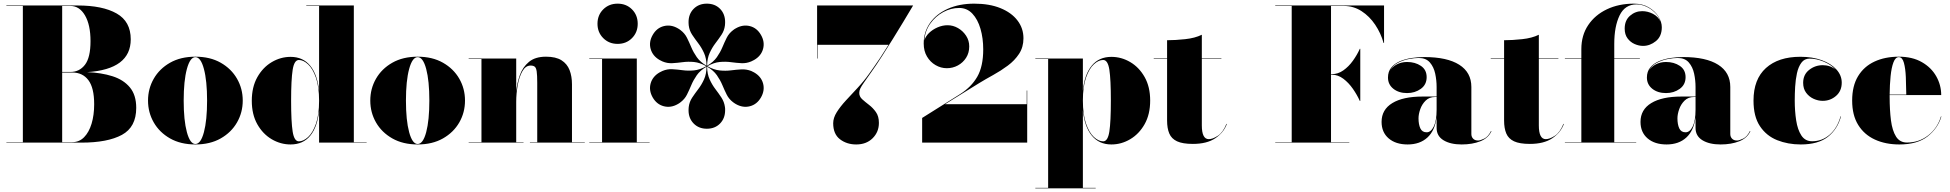

<svg xmlns="http://www.w3.org/2000/svg" viewBox="-20 -780 10662 1050"><path d="M425 0H15V-2.5H105V-747.5H15V-750H405Q541 -750 618 -706.2Q695 -662.5 695 -565Q695 -401 456.5 -385.5Q534 -382.5 594.8 -363.2Q655.5 -344 690.2 -302.2Q725 -260.5 725 -190Q725 -85 646.8 -42.5Q568.5 0 425 0ZM365 -747.5H320V-386.5H365Q414.5 -386.5 444.8 -426Q475 -465.5 475 -555Q475 -644 444.8 -695.8Q414.5 -747.5 365 -747.5ZM375 -383.5H320V-2.5H375Q413 -2.5 439.8 -29.5Q466.5 -56.5 480.8 -103.5Q495 -150.5 495 -210Q495 -299.5 463.5 -341.5Q432 -383.5 375 -383.5Z M789.5 -230Q789.5 -295 820.8 -349.5Q852 -404 910 -437Q968 -470 1048.5 -470Q1129 -470 1187 -437Q1245 -404 1276.2 -349.5Q1307.5 -295 1307.5 -230Q1307.5 -165 1276.2 -110.5Q1245 -56 1187 -23Q1129 10 1048.5 10Q968 10 910 -23Q852 -56 820.8 -110.5Q789.5 -165 789.5 -230ZM984.5 -230Q984.5 -122 1002 -57.2Q1019.5 7.5 1048.5 7.5Q1078 7.5 1095.2 -57.2Q1112.5 -122 1112.5 -230Q1112.5 -338 1095.2 -402.8Q1078 -467.5 1048.5 -467.5Q1019.5 -467.5 1002 -402.8Q984.5 -338 984.5 -230Z M1985 -2.5V0H1725V-174.5Q1716 -86 1676.8 -38Q1637.5 10 1569 10Q1514.5 10 1466 -18.5Q1417.5 -47 1387.2 -100.5Q1357 -154 1357 -229Q1357 -304 1387.2 -357.8Q1417.5 -411.5 1466 -440.2Q1514.5 -469 1569 -469Q1637 -469 1676.5 -420.5Q1716 -372 1725 -283V-747.5H1655V-750H1915V-2.5ZM1725 -229Q1725 -305.5 1707.8 -355Q1690.5 -404.5 1664.8 -428.2Q1639 -452 1614.5 -452Q1589 -452 1580.5 -398.2Q1572 -344.5 1572 -229Q1572 -113.5 1580.5 -60.2Q1589 -7 1614.5 -7Q1639 -7 1664.8 -30.5Q1690.5 -54 1707.8 -103.2Q1725 -152.5 1725 -229Z M2005 -230Q2005 -295 2036.2 -349.5Q2067.5 -404 2125.5 -437Q2183.5 -470 2264 -470Q2344.5 -470 2402.5 -437Q2460.5 -404 2491.8 -349.5Q2523 -295 2523 -230Q2523 -165 2491.8 -110.5Q2460.5 -56 2402.5 -23Q2344.5 10 2264 10Q2183.5 10 2125.5 -23Q2067.5 -56 2036.2 -110.5Q2005 -165 2005 -230ZM2200 -230Q2200 -122 2217.5 -57.2Q2235 7.5 2264 7.5Q2293.5 7.5 2310.8 -57.2Q2328 -122 2328 -230Q2328 -338 2310.8 -402.8Q2293.5 -467.5 2264 -467.5Q2235 -467.5 2217.5 -402.8Q2200 -338 2200 -230Z M2543 -2.5H2613V-457.5H2543V-460H2803V-280Q2807.5 -326 2823.2 -369.8Q2839 -413.5 2873 -441.8Q2907 -470 2966 -470Q3019.5 -470 3050.5 -450.5Q3081.5 -431 3094.8 -396.8Q3108 -362.5 3108 -319V-2.5H3178V0H2878V-2.5H2918V-327.5Q2918 -369.5 2915 -389.5Q2912 -409.5 2904 -415.5Q2896 -421.5 2882 -421.5Q2854.5 -421.5 2837 -390.8Q2819.5 -360 2811.2 -314.2Q2803 -268.5 2803 -223V-2.5H2843V0H2543Z M3247.5 -650Q3247.5 -697.5 3279 -728.8Q3310.5 -760 3357.5 -760Q3405 -760 3436.2 -728.8Q3467.5 -697.5 3467.5 -650Q3467.5 -603 3436.2 -571.5Q3405 -540 3357.5 -540Q3310.5 -540 3279 -571.5Q3247.5 -603 3247.5 -650ZM3202.5 -2.5H3272.5V-457.5H3202.5V-460H3462.5V-2.5H3532.5V0H3202.5Z M3945.5 -177Q3945.5 -133 3917.8 -104.5Q3890 -76 3845.5 -76Q3801.5 -76 3773.5 -104.5Q3745.5 -133 3745.5 -177Q3745.5 -181.5 3745.8 -185.8Q3746 -190 3746.5 -195Q3750 -223 3765.2 -246Q3780.5 -269 3798.5 -292.5Q3816.5 -316 3830 -345.5Q3843.5 -375 3844 -415.5Q3809 -395 3790.5 -368.5Q3772 -342 3760.5 -314.5Q3749 -287 3736.8 -262.5Q3724.5 -238 3702 -221Q3698 -217.5 3694.5 -215.5Q3691 -213.5 3687 -211Q3649 -189 3610.2 -199Q3571.5 -209 3549.5 -247Q3527.5 -285.5 3538.2 -323.8Q3549 -362 3587 -384Q3595.5 -389 3603 -392Q3629 -403 3656.5 -401.5Q3684 -400 3713.5 -396Q3743 -392 3775 -395Q3807 -398 3842.5 -418Q3807 -438 3775 -441Q3743 -444 3713.5 -440Q3684 -436 3656.5 -434.5Q3629 -433 3603 -444Q3595.5 -447 3587 -452Q3549 -474 3538.2 -512.5Q3527.5 -551 3549.5 -589Q3571.5 -627.5 3610.2 -637.2Q3649 -647 3687 -625Q3691 -623 3694.5 -620.5Q3698 -618 3702 -615Q3724.5 -598 3736.8 -573.5Q3749 -549 3760.5 -521.5Q3772 -494 3790.5 -467.5Q3809 -441 3844 -420.5Q3843.5 -461 3830 -490.5Q3816.5 -520 3798.5 -543.5Q3780.5 -567 3765.2 -590Q3750 -613 3746.5 -641Q3746 -646.5 3745.8 -650.5Q3745.5 -654.5 3745.5 -659Q3745.5 -703.5 3773.5 -731.8Q3801.5 -760 3845.5 -760Q3890 -760 3917.8 -731.8Q3945.5 -703.5 3945.5 -659Q3945.5 -654.5 3945.2 -650.5Q3945 -646.5 3944.5 -641Q3941 -613 3925.8 -590Q3910.5 -567 3892.5 -543.5Q3874.5 -520 3861 -490.5Q3847.5 -461 3847 -420.5Q3882 -441 3900.5 -467.5Q3919 -494 3930.5 -521.5Q3942 -549 3954.2 -573.5Q3966.5 -598 3989 -615Q3993 -618.5 3996.8 -620.8Q4000.5 -623 4004 -625Q4042.5 -647 4081 -637.2Q4119.5 -627.5 4141.5 -589Q4163.5 -551 4153 -512.5Q4142.5 -474 4104 -452Q4095.5 -447 4088 -444Q4062 -433 4034.5 -434.5Q4007 -436 3977.5 -440Q3948 -444 3916 -441Q3884 -438 3848.5 -418Q3884 -398 3916 -394.8Q3948 -391.5 3977.2 -395.2Q4006.5 -399 4034 -400.5Q4061.5 -402 4088 -392Q4095.5 -389 4104 -384Q4142.5 -362 4153 -323.8Q4163.5 -285.5 4141.5 -247Q4119.5 -209 4081 -199Q4042.5 -189 4004 -211Q4000.5 -213.5 3996.8 -215.5Q3993 -217.5 3989 -221Q3966.5 -238 3954.2 -262.5Q3942 -287 3930.5 -314.5Q3919 -342 3900.5 -368.5Q3882 -395 3847 -415.5Q3847.5 -375 3861 -345.5Q3874.5 -316 3892.5 -292.5Q3910.5 -269 3925.5 -246Q3940.5 -223 3944.5 -195Q3945.5 -190 3945.5 -185.8Q3945.5 -181.5 3945.5 -177Z M4536.5 -106Q4536.5 -135.5 4556 -166.5Q4575.5 -197.5 4606.2 -230.8Q4637 -264 4671 -300.5Q4705 -337 4734 -378Q4748.5 -398.5 4762.2 -418Q4776 -437.5 4794 -464.5Q4812 -491.5 4839 -535H4451V-460H4448.5V-750H4973.5Q4973.5 -750 4958.5 -724.8Q4943.5 -699.5 4918.8 -658.5Q4894 -617.5 4864 -569Q4834 -520.5 4803.5 -472.8Q4773 -425 4746.5 -388Q4720 -350 4705.2 -329.2Q4690.5 -308.5 4684.8 -296.2Q4679 -284 4679 -272Q4679 -252 4695.2 -237.2Q4711.5 -222.5 4732.8 -206.2Q4754 -190 4770.2 -167Q4786.5 -144 4786.5 -108Q4786.5 -58 4752.2 -24Q4718 10 4662.5 10Q4610.5 10 4573.5 -18.5Q4536.5 -47 4536.5 -106Z M5597.5 0H5023V-135L5230 -265Q5292 -304 5324.5 -360.5Q5357 -417 5357 -510Q5357 -571 5342 -622.5Q5327 -674 5297.8 -705.2Q5268.5 -736.5 5225.5 -736.5Q5180.5 -736.5 5138.5 -714Q5096.5 -691.5 5067.8 -651.5Q5039 -611.5 5035 -558.5Q5041 -580.5 5060.5 -599.5Q5080 -618.5 5107 -630.2Q5134 -642 5162 -642Q5192 -642 5219 -626.5Q5246 -611 5263.2 -584.8Q5280.5 -558.5 5280.5 -526Q5280.5 -491 5263.5 -464.2Q5246.5 -437.5 5218.5 -422.2Q5190.5 -407 5158 -407Q5125.5 -407 5096.5 -423.8Q5067.5 -440.5 5049.5 -470.8Q5031.5 -501 5031.5 -542Q5031.5 -605.5 5066.2 -654.8Q5101 -704 5163.5 -732Q5226 -760 5308 -760Q5391 -760 5451.2 -735.5Q5511.5 -711 5544.2 -668.2Q5577 -625.5 5577 -570.5Q5577 -522 5553 -485.5Q5529 -449 5491.2 -421Q5453.5 -393 5411.8 -370Q5370 -347 5334 -325L5148 -210H5595V-285H5597.5Z M5642 247.5H5712V-457.5H5642V-460H5902V-284.5Q5911 -373 5950.5 -421Q5990 -469 6058 -469Q6112.5 -469 6161 -440.5Q6209.5 -412 6239.8 -358.5Q6270 -305 6270 -230Q6270 -155 6239.8 -101.2Q6209.5 -47.5 6161 -18.8Q6112.5 10 6058 10Q5990.5 10 5950.8 -38.5Q5911 -87 5902 -176V247.5H5972V250H5642ZM5902 -230Q5902 -153.5 5919.2 -104Q5936.5 -54.5 5962.2 -30.8Q5988 -7 6013 -7Q6038.5 -7 6046.8 -60.8Q6055 -114.5 6055 -230Q6055 -345.5 6046.8 -398.8Q6038.5 -452 6013 -452Q5988 -452 5962.2 -428.5Q5936.5 -405 5919.2 -355.8Q5902 -306.5 5902 -230Z M6689.5 -102Q6671.5 -54 6625.5 -23.5Q6579.5 7 6503.5 7Q6447.5 7 6417 -7.2Q6386.5 -21.5 6374.5 -50Q6362.5 -78.5 6362.5 -121V-457.5H6289.5V-460H6362.5V-560Q6407.5 -560 6461.2 -565.8Q6515 -571.5 6552.5 -590V-460H6659.5V-457.5H6552.5V-94Q6552.5 -19 6590.5 -19Q6611.5 -19 6640 -37.5Q6668.5 -56 6687 -102.5Z M6954 -2.5H7044V-747.5H6954V-750H7549V-545H7546.5Q7531.5 -598.5 7500.5 -644.8Q7469.5 -691 7425.8 -719.2Q7382 -747.5 7328.5 -747.5H7259V-374.5H7263.5Q7297 -374.5 7326.2 -395Q7355.5 -415.5 7378.5 -447.5Q7401.5 -479.5 7416.5 -513H7419V-228H7416.5Q7401.5 -261.5 7378.5 -294.5Q7355.5 -327.5 7326.2 -349.5Q7297 -371.5 7263.5 -371.5H7259V-2.5H7359V0H6954Z M7759.5 -252H7836.5V-304.5Q7836.5 -340.5 7828.8 -377Q7821 -413.5 7799.8 -438.2Q7778.5 -463 7738.5 -463Q7715.5 -463 7684 -457Q7652.5 -451 7624.2 -436Q7596 -421 7582.5 -395Q7595.5 -416 7620.2 -428.5Q7645 -441 7675 -441Q7719 -441 7750.5 -419.8Q7782 -398.5 7782 -358Q7782 -317 7750 -294Q7718 -271 7675 -271Q7629.5 -271 7600 -294.5Q7570.5 -318 7570.5 -356Q7570.5 -388.5 7588.2 -410.2Q7606 -432 7635.2 -444.8Q7664.5 -457.5 7699.5 -462.8Q7734.5 -468 7768.5 -468Q7894 -468 7960.2 -426Q8026.5 -384 8026.5 -304.5V-47Q8026.5 -32 8036 -21.8Q8045.5 -11.5 8063.5 -11.5Q8075 -11.5 8096.8 -22Q8118.5 -32.5 8134 -63.5L8136.5 -63Q8119.5 -25 8075.8 -7.5Q8032 10 7973.5 10Q7912 10 7874.2 -13Q7836.5 -36 7836.5 -80V-139Q7827.5 -66 7786.2 -28Q7745 10 7678 10Q7613 10 7574.2 -23.2Q7535.5 -56.5 7535.5 -113.5Q7535.5 -180.5 7594.2 -216.2Q7653 -252 7759.5 -252ZM7782 -56.5Q7805 -56.5 7820.8 -88Q7836.5 -119.5 7836.5 -180.5V-249.5H7828Q7796.5 -249.5 7776.5 -229.8Q7756.5 -210 7747 -182.8Q7737.5 -155.5 7737.5 -133Q7737.5 -99.5 7747.5 -78Q7757.5 -56.5 7782 -56.5Z M8532.5 -102Q8514.5 -54 8468.5 -23.5Q8422.5 7 8346.5 7Q8290.5 7 8260 -7.2Q8229.5 -21.5 8217.5 -50Q8205.5 -78.5 8205.5 -121V-457.5H8132.5V-460H8205.5V-560Q8250.5 -560 8304.2 -565.8Q8358 -571.5 8395.5 -590V-460H8502.5V-457.5H8395.5V-94Q8395.5 -19 8433.5 -19Q8454.5 -19 8483 -37.5Q8511.5 -56 8530 -102.5Z M8538 -2.5H8628V-457.5H8538V-460H8628V-511.5Q8628 -587 8665.5 -642.8Q8703 -698.5 8767.8 -729.2Q8832.5 -760 8915 -760Q8963 -760 8997.2 -739.5Q9031.5 -719 9049.8 -689.2Q9068 -659.5 9068 -631Q9068 -581.5 9035.8 -555.2Q9003.5 -529 8965.5 -529Q8943 -529 8919.8 -539Q8896.5 -549 8880.8 -570Q8865 -591 8865 -623.5Q8865 -668.5 8894 -693.8Q8923 -719 8960.5 -719Q8991.5 -719 9019.8 -704.2Q9048 -689.5 9060.5 -663Q9051.5 -690 9030.5 -711Q9009.5 -732 8982.8 -744Q8956 -756 8930 -756Q8866.5 -756 8837.2 -695.8Q8808 -635.5 8808 -540V-460H8948V-457.5H8808V-2.5H8928V0H8538Z M9175.5 -252H9252.5V-304.5Q9252.5 -340.5 9244.8 -377Q9237 -413.5 9215.8 -438.2Q9194.5 -463 9154.5 -463Q9131.5 -463 9100 -457Q9068.5 -451 9040.2 -436Q9012 -421 8998.5 -395Q9011.5 -416 9036.2 -428.5Q9061 -441 9091 -441Q9135 -441 9166.5 -419.8Q9198 -398.5 9198 -358Q9198 -317 9166 -294Q9134 -271 9091 -271Q9045.5 -271 9016 -294.5Q8986.5 -318 8986.5 -356Q8986.5 -388.5 9004.2 -410.2Q9022 -432 9051.2 -444.8Q9080.5 -457.5 9115.5 -462.8Q9150.5 -468 9184.5 -468Q9310 -468 9376.2 -426Q9442.5 -384 9442.5 -304.5V-47Q9442.5 -32 9452 -21.8Q9461.5 -11.5 9479.5 -11.5Q9491 -11.5 9512.8 -22Q9534.5 -32.5 9550 -63.5L9552.5 -63Q9535.5 -25 9491.8 -7.5Q9448 10 9389.5 10Q9328 10 9290.2 -13Q9252.5 -36 9252.5 -80V-139Q9243.5 -66 9202.2 -28Q9161 10 9094 10Q9029 10 8990.2 -23.2Q8951.5 -56.5 8951.5 -113.5Q8951.5 -180.5 9010.2 -216.2Q9069 -252 9175.5 -252ZM9198 -56.5Q9221 -56.5 9236.8 -88Q9252.5 -119.5 9252.5 -180.5V-249.5H9244Q9212.5 -249.5 9192.5 -229.8Q9172.5 -210 9163 -182.8Q9153.5 -155.5 9153.5 -133Q9153.5 -99.5 9163.5 -78Q9173.5 -56.5 9198 -56.5Z M10048 -143.5Q10028.5 -72.5 9975.5 -31.2Q9922.5 10 9828 10Q9757.5 10 9698.8 -13.5Q9640 -37 9604.8 -89.8Q9569.5 -142.5 9569.5 -230Q9569.5 -346.5 9637.5 -408Q9705.5 -469.5 9826 -469.5Q9892 -469.5 9943 -450.8Q9994 -432 10023 -400Q10052 -368 10052 -328Q10052 -282.5 10020.8 -255.5Q9989.5 -228.5 9948 -228.5Q9923 -228.5 9898.5 -239.5Q9874 -250.5 9857.5 -272.5Q9841 -294.5 9841 -327Q9841 -372 9873.8 -397.8Q9906.5 -423.5 9948 -423.5Q9989 -423.5 10018 -399.5Q9992 -427.5 9952.2 -443.5Q9912.5 -459.5 9876.5 -459.5Q9848 -459.5 9831.5 -437.2Q9815 -415 9807.2 -380Q9799.5 -345 9797.2 -305.2Q9795 -265.5 9795 -230Q9795 -173 9802.8 -122Q9810.5 -71 9831.2 -39.2Q9852 -7.5 9890 -7.5Q9944.5 -7.5 9986 -43.5Q10027.5 -79.5 10045.5 -143.5Z M10597 -143Q10577.5 -78 10521.5 -34Q10465.5 10 10367 10Q10291.5 10 10233.2 -16.8Q10175 -43.5 10142 -96.8Q10109 -150 10109 -230Q10109 -310 10141.2 -363.2Q10173.5 -416.5 10231 -443.2Q10288.5 -470 10364 -470Q10438.5 -470 10490.2 -440.2Q10542 -410.5 10569 -362.5Q10596 -314.5 10596 -260H10314Q10314 -255 10314 -250Q10314 -178 10321.2 -121.8Q10328.5 -65.5 10349 -33Q10369.5 -0.5 10409 -0.5Q10475 -0.5 10525.2 -40Q10575.5 -79.5 10594.5 -143ZM10364 -467.5Q10345.5 -467.5 10334.8 -439Q10324 -410.5 10319.2 -363.8Q10314.5 -317 10314 -262.5H10405Q10404.5 -311.5 10402.5 -358.5Q10400.5 -405.5 10392 -436.5Q10383.5 -467.5 10364 -467.5Z"/></svg>

Font: Bodoni* 72pt Fatface
Style: Regular
Weight: 900
Version: Version 2.3